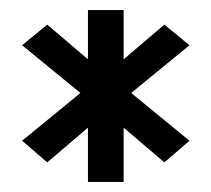

<svg xmlns="http://www.w3.org/2000/svg" viewBox="-20 -694 420 382"><path d="M24 -414 74 -371 155 -440V-332H226V-440L307 -371L357 -414L241 -509L357 -604L307 -645L226 -576V-674H155V-576L74 -645L24 -604L140 -509Z"/></svg>

Font: Charger Pro
Style: Bd
Weight: 700
Designer: Jasper
Foundry: Cannot Into Space Fonts
Version: Version 1.09